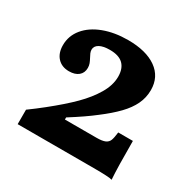

<svg xmlns="http://www.w3.org/2000/svg" viewBox="-107 -533 640 642"><g transform="rotate(30 213.0 -212.0)"><path d="M327.3 0H34.1V-55.8Q61.5 -75.7 87.6 -96.6Q139.9 -138.4 172.6 -171.2Q205.4 -204 225.6 -238.1Q245.9 -272.3 245.9 -305.4Q245.9 -336.7 229 -353.1Q212.2 -369.4 177.7 -369.4Q151.6 -369.4 137.5 -361.4Q123.4 -353.3 123.4 -339.6Q123.4 -333.1 126.2 -326.4Q129.1 -319.7 132.8 -313.2Q137.7 -304.2 140.6 -296.5Q143.4 -288.9 143.4 -280Q143.4 -260.7 130.2 -249.8Q117 -238.8 93.9 -238.8Q65.9 -238.8 49.5 -256.5Q33 -274.2 33 -304.8Q33 -340.8 56.3 -369.1Q79.6 -397.3 120.7 -412.8Q161.8 -428.3 213.8 -428.3Q283.7 -428.3 323.4 -400.2Q363.1 -372.1 363.1 -321.1Q363.1 -292 350.8 -266.3Q338.6 -240.5 314.3 -215.4Q290 -190.3 253.4 -162.6Q218.7 -135.4 163.2 -100.5V-92.4H285.2Q306.9 -92.4 317.8 -97.1Q328.7 -101.8 332.8 -112.2Q336.8 -122.6 339.2 -144.1H395.8Q395.8 -40.4 399.1 4Q388.5 0 327.3 0Z"/></g></svg>

Font: Playfair Micro SmCond SmLight
Style: Regular
Weight: 360
Width: 4
Designer: Claus Eggers Sørensen
Foundry: Claus Eggers Sørensen
Version: Version 2.100;Glyphs 3.2 (3219)